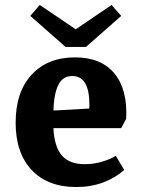

<svg xmlns="http://www.w3.org/2000/svg" viewBox="-20 -739 571 773"><path d="M43 -245Q43 -369 107.5 -438.5Q172 -508 282 -508Q387 -508 440.5 -443.5Q494 -379 488 -261L468 -223H195Q199 -147 229.5 -112.5Q260 -78 321 -78Q358 -78 392.5 -88.5Q427 -99 446 -112L480 -55Q445 -23 395.5 -4.5Q346 14 287 14Q172 14 107.5 -54.5Q43 -123 43 -245ZM339 -302Q340 -307 340 -317Q340 -433 271 -433Q232 -433 214.5 -396.5Q197 -360 195 -294ZM285 -621 429 -719 468 -675 326 -550H244L102 -675L140 -719Z"/></svg>

Font: Andada Pro ExtraBold
Style: Regular
Weight: 800
Designer: Carolina Giovagnoli
Foundry: Huerta Tipografica
Version: Version 3.005; ttfautohint (v1.8.4)